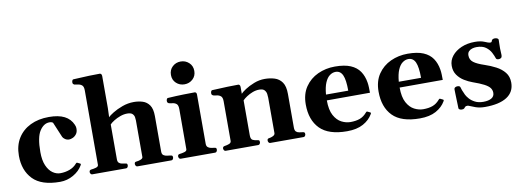

<svg xmlns="http://www.w3.org/2000/svg" viewBox="-60 -1113 4032 1485"><g transform="rotate(-10 1955.5 -370.5)"><path d="M314 14.2Q168 14.2 101.1 -55.2Q34.2 -124.5 34.2 -239.3Q34.2 -319.3 69.6 -376.5Q105 -433.6 168 -464.4Q231 -495.1 314 -495.1Q389.2 -495.1 435.5 -471.7Q481.9 -448.2 502.4 -400.4Q506.8 -390.1 508.1 -383.5Q509.3 -377 509.3 -368.7Q509.3 -342.8 496.8 -326.7Q484.4 -310.5 468 -303.5Q451.7 -296.4 439.5 -296.4Q421.4 -296.4 407.2 -306.4Q393.1 -316.4 389.2 -325.7L338.9 -445.3Q335.4 -448.7 328.4 -451.2Q321.3 -453.6 311.5 -453.6Q266.6 -453.6 234.6 -404.5Q202.6 -355.5 202.6 -239.3Q202.6 -174.3 220.7 -132.8Q238.8 -91.3 267.3 -71.3Q295.9 -51.3 326.7 -51.3Q365.2 -51.3 399.7 -64Q434.1 -76.7 455.6 -101.6Q458 -104 460.7 -106.9Q463.4 -109.9 468.3 -108.9L489.7 -98.6Q494.6 -96.7 494.6 -92.8Q494.6 -90.8 493.9 -88.9Q493.2 -86.9 491.7 -84.5Q467.3 -41.5 418.5 -13.7Q369.6 14.2 314 14.2Z M568 0Q559.6 0 555.4 -7.3Q551.3 -14.6 551.3 -20Q551.3 -36.1 567.4 -38.1Q585.4 -39.6 604.7 -45.2Q624 -50.8 624 -64.5V-648.9Q624 -679.2 611.3 -689.9Q598.6 -700.7 581.5 -702.6Q564.5 -704.6 551.3 -708Q546.4 -710.4 543 -714.4Q539.6 -718.3 539.6 -727.5Q539.6 -733.4 542.5 -741Q545.4 -748.5 551.3 -749Q621.1 -753.4 676.3 -754.9Q731.4 -756.3 761.2 -756.3Q765.1 -756.3 770 -752.2Q774.9 -748 775.9 -736.3V-484.4L773.4 -412.6Q783.7 -423.8 815.2 -443.4Q846.7 -462.9 890.6 -479Q934.6 -495.1 981.4 -495.1Q1018.1 -495.1 1050.5 -484.9Q1083 -474.6 1103.3 -445.4Q1123.5 -416.2 1123.5 -359.4V-80.6Q1123.5 -59.6 1135.3 -51.5Q1147 -43.5 1162.6 -41.7Q1178.2 -40 1190.4 -38.1Q1198.7 -37.1 1202.6 -33.9Q1206.5 -30.8 1206.5 -20Q1206.5 -14.6 1202.4 -7.3Q1198.2 0 1189.8 0H922.9Q914.6 0 910.4 -7.3Q906.2 -14.6 906.2 -20Q906.2 -27.8 908.9 -32.5Q911.6 -37.1 921.4 -38.1Q937 -38.9 955.1 -45.9Q973.1 -52.9 973.1 -64.5V-352.1Q973.1 -362.7 970.7 -377.6Q968.3 -392.6 956.3 -404.3Q944.3 -416 915 -416Q888.7 -416 860.8 -406Q833 -396 810.3 -381.8Q787.6 -367.7 775.9 -355V-80.6Q775.9 -61.8 785.2 -53.3Q794.5 -44.8 807.9 -42.2Q821.3 -39.6 833 -38.1Q843.3 -37.1 846.9 -34.2Q850.6 -31.2 850.6 -20Q850.6 -14.6 846.4 -7.3Q842.3 0 834 0Z M1262.7 0Q1254.4 0 1250.2 -7.3Q1246.1 -14.6 1246.1 -20Q1246.1 -36.6 1262.2 -37.9Q1280.3 -39.6 1299.3 -45.2Q1318.4 -50.8 1318.4 -64.5L1318.8 -379.9Q1318.8 -410.2 1306.2 -420.9Q1293.5 -431.6 1276.4 -433.6Q1259.3 -435.5 1246.1 -439Q1241.2 -441.4 1237.8 -445.3Q1234.4 -449.2 1234.4 -458.5Q1234.4 -464.4 1237.3 -471.9Q1240.2 -479.5 1246.1 -480Q1315.9 -484.4 1372.3 -485.6Q1428.6 -486.8 1458.5 -486.8Q1462.4 -486.8 1467.8 -482.9Q1473.1 -479 1473.1 -467.1V-80.6Q1473.1 -61.8 1483.2 -53.3Q1493.2 -44.8 1507.1 -42.2Q1521 -39.6 1532.7 -38.1Q1543 -37.1 1546.6 -34.2Q1550.3 -31.2 1550.3 -20Q1550.3 -14.6 1546.1 -7.3Q1542 0 1533.7 0ZM1392.6 -561.5Q1354.5 -561.5 1327.6 -586.4Q1300.8 -611.3 1300.8 -650.9Q1300.8 -690.4 1327.6 -715.6Q1354.5 -740.7 1392.6 -740.7Q1430.2 -740.7 1457.3 -715.6Q1484.4 -690.4 1484.4 -650.9Q1484.4 -611.3 1457.3 -586.4Q1430.2 -561.5 1392.6 -561.5Z M1615.7 0Q1607.4 0 1603.3 -7.3Q1599.1 -14.6 1599.1 -20Q1599.1 -36.1 1615.2 -38.1Q1633.3 -40.5 1650.1 -46.9Q1667 -53.2 1667 -69.3V-379.9Q1667 -410.2 1653.8 -420.9Q1640.6 -431.6 1623.5 -433.6Q1606.4 -435.5 1594.2 -439Q1589.4 -441.4 1585.9 -445.3Q1582.5 -449.2 1582.5 -458.5Q1582.5 -464.4 1585.4 -471.9Q1588.4 -479.5 1594.2 -480Q1661.6 -483.9 1717 -485.4Q1772.5 -486.8 1800.8 -486.8Q1804.7 -486.8 1809.6 -482.9Q1814.5 -479 1815.4 -467.3V-412.6Q1824.7 -423.8 1854.2 -443.4Q1883.8 -462.9 1924.8 -479Q1965.8 -495.1 2009.3 -495.1Q2050.8 -495.1 2086.7 -483.9Q2122.6 -472.7 2144.5 -441.5Q2166.5 -410.3 2166.5 -349.6V-85.4Q2166.5 -62 2177 -52.7Q2187.5 -43.5 2201.9 -41.7Q2216.3 -40 2228.5 -38.1Q2236.8 -37.1 2240.7 -33.9Q2244.6 -30.8 2244.6 -20Q2244.6 -14.6 2240.5 -7.3Q2236.3 0 2228 0H1965.8Q1957.5 0 1953.4 -7.3Q1949.2 -14.6 1949.2 -20Q1949.2 -27.8 1951.9 -32.5Q1954.6 -37.1 1964.4 -38.1Q1980 -40 1995.6 -47.9Q2011.2 -55.7 2011.2 -69.3V-347.2Q2011.2 -359.4 2008.8 -376.7Q2006.3 -394 1994.4 -407.5Q1982.4 -420.9 1953.1 -420.9Q1926.8 -420.9 1900.6 -410.9Q1874.5 -400.9 1853.3 -386.7Q1832 -372.6 1820.3 -359.9V-85.4Q1820.3 -54.2 1836.7 -47.1Q1853 -40 1871.1 -38.1Q1881.3 -37.1 1885 -34.2Q1888.7 -31.2 1888.7 -20Q1888.7 -14.6 1884.5 -7.3Q1880.4 0 1872.1 0Z M2567.9 14.2Q2422.9 14.2 2355.5 -54.4Q2288.1 -123 2288.1 -245.1Q2288.1 -326.7 2325.9 -382.3Q2363.8 -438 2425.8 -466.6Q2487.8 -495.1 2560.1 -495.1Q2635.7 -495.1 2682.9 -475.1Q2730 -455.1 2755.1 -418Q2780.3 -380.9 2788.6 -329.1Q2791.5 -311.5 2792.2 -290Q2793 -268.6 2793 -248.5L2454.1 -248Q2454.1 -172.9 2477.5 -129.9Q2501 -86.9 2535.9 -69.1Q2570.8 -51.3 2605 -51.3Q2648.9 -51.3 2679.7 -62.7Q2710.4 -74.2 2733.9 -101.6Q2736.3 -104 2739 -106.9Q2741.7 -109.9 2746.6 -108.9L2768.1 -98.6Q2772.9 -96.7 2772.9 -92.8Q2772.9 -90.8 2772.2 -88.9Q2771.5 -86.9 2770 -84.5Q2745.1 -41 2695.1 -13.4Q2645 14.2 2567.9 14.2ZM2455.6 -293.5H2630.4Q2630.4 -378.4 2613.3 -416Q2596.2 -453.6 2558.6 -453.6Q2534.7 -453.6 2512.7 -437.7Q2490.7 -421.9 2475.6 -386.7Q2460.4 -351.6 2455.6 -293.5Z M3139.6 14.2Q2994.6 14.2 2927.2 -54.4Q2859.9 -123 2859.9 -245.1Q2859.9 -326.7 2897.7 -382.3Q2935.5 -438 2997.6 -466.6Q3059.6 -495.1 3131.8 -495.1Q3207.5 -495.1 3254.6 -475.1Q3301.8 -455.1 3326.9 -418Q3352.1 -380.9 3360.4 -329.1Q3363.3 -311.5 3364 -290Q3364.7 -268.6 3364.7 -248.5L3025.9 -248Q3025.9 -172.9 3049.3 -129.9Q3072.8 -86.9 3107.7 -69.1Q3142.6 -51.3 3176.8 -51.3Q3220.7 -51.3 3251.5 -62.7Q3282.2 -74.2 3305.7 -101.6Q3308.1 -104 3310.8 -106.9Q3313.5 -109.9 3318.4 -108.9L3339.8 -98.6Q3344.7 -96.7 3344.7 -92.8Q3344.7 -90.8 3344 -88.9Q3343.3 -86.9 3341.8 -84.5Q3316.9 -41 3266.8 -13.4Q3216.8 14.2 3139.6 14.2ZM3027.3 -293.5H3202.1Q3202.1 -378.4 3185.1 -416Q3168 -453.6 3130.4 -453.6Q3106.4 -453.6 3084.5 -437.7Q3062.5 -421.9 3047.4 -386.7Q3032.2 -351.6 3027.3 -293.5Z M3650.9 14.6Q3609.9 14.6 3577.6 3.2Q3545.4 -8.3 3532.2 -14.6Q3524.4 -18.6 3517.1 -18.6Q3503.9 -18.6 3499.3 -13.2Q3494.6 -7.8 3489.7 -2.4Q3484.9 2.9 3470.7 2.9Q3461.4 2.9 3453.6 -1.2Q3445.8 -5.4 3445.8 -11.7Q3445.8 -17.6 3445.1 -37.1Q3444.3 -56.6 3443.6 -81.1Q3442.9 -105.5 3442.1 -127.2Q3441.4 -148.9 3441.4 -159.2Q3441.4 -170.4 3449.5 -175.3Q3457.5 -180.2 3466.8 -180.2Q3486.3 -180.2 3489.3 -169.4Q3492.2 -158.7 3497.3 -144.3Q3502.4 -129.9 3514.2 -105.5Q3521 -91.8 3537.1 -73.2Q3553.2 -54.7 3580.1 -40.8Q3606.9 -26.9 3645 -26.9Q3685.5 -26.9 3709 -40.8Q3732.4 -54.7 3732.4 -82.5Q3732.4 -104.5 3719.5 -121.6Q3706.5 -138.7 3675.3 -155Q3644 -171.4 3588.4 -190.9Q3557.1 -202.1 3525.6 -221.4Q3494.1 -240.7 3472.9 -270.8Q3451.7 -300.8 3451.7 -343.3Q3451.7 -386.2 3479 -420.4Q3506.3 -454.6 3553.2 -474.9Q3600.1 -495.1 3659.2 -495.1Q3705.6 -495.1 3735.4 -481.9Q3765.1 -468.8 3775.9 -468.8Q3786.6 -468.8 3788.3 -474.1Q3790 -479.5 3793 -484.9Q3795.9 -490.2 3802.7 -492.7Q3809.6 -495.1 3816.9 -495.1Q3827.6 -495.1 3836.2 -490.7Q3844.7 -486.3 3844.7 -478Q3844.7 -473.6 3844 -454.1Q3843.3 -434.6 3843.3 -411.6Q3843.3 -397.5 3844.5 -383.3Q3845.7 -369.1 3845.7 -357.9Q3845.7 -343.3 3837.9 -337.2Q3830.1 -331.1 3819.8 -331.1Q3801.8 -331.1 3798.3 -340.8Q3791.5 -361.8 3778.1 -387.9Q3764.6 -414.1 3738 -433.6Q3711.4 -453.1 3665 -453.1Q3649.4 -453.1 3632.6 -448.5Q3615.7 -443.8 3604.2 -432.1Q3592.8 -420.4 3592.8 -399.4Q3592.8 -365.7 3619.6 -345.5Q3646.5 -325.2 3703.1 -306.6Q3749 -291.5 3790 -270Q3831.1 -248.5 3856.9 -216.3Q3882.8 -184.1 3882.8 -136.2Q3882.8 -62.5 3823 -23.9Q3763.2 14.6 3650.9 14.6Z"/></g></svg>

Font: Gelasio
Style: Regular
Weight: 400
Designer: Eben Sorkin
Foundry: Eben Sorkin
Version: Version 1.008